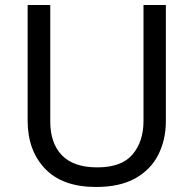

<svg xmlns="http://www.w3.org/2000/svg" viewBox="-20 -734 771 764"><path d="M640 -252Q640 -178 610 -118.5Q580 -59 518.5 -24.5Q457 10 362 10Q229 10 159.5 -62.5Q90 -135 90 -254V-714H180V-251Q180 -164 226.5 -116Q273 -68 367 -68Q464 -68 507.5 -119.5Q551 -171 551 -252V-714H640Z"/></svg>

Font: Noto Sans Tifinagh APT
Style: Regular
Weight: 400
Designer: JamraPatel
Foundry: JamraPatel LLC
Version: Version 2.006; ttfautohint (v1.8.4.7-5d5b)